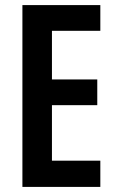

<svg xmlns="http://www.w3.org/2000/svg" viewBox="-20 -734 458 754"><path d="M374 0V-103H184V-321H362V-422H184V-613H374V-714H68V0Z"/></svg>

Font: Noto Sans Devanagari ExtraCondensed SemiBold
Style: Regular
Weight: 600
Width: 2
Designer: Jelle Bosma - Monotype Design Team
Foundry: Monotype Imaging Inc.
Version: Version 2.004